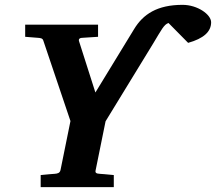

<svg xmlns="http://www.w3.org/2000/svg" viewBox="-20 -773 892 793"><path d="M852 -681C852 -713 796 -753 734 -753C629 -753 571 -714 534 -653L374 -391L307 -601C302 -614 312 -617 323 -617C323 -617 355 -619 385 -621V-671H84V-621C107 -619 134 -617 134 -617C146 -616 156 -616 159 -605L271 -273L230 -71C227 -58 218 -56 205 -55C205 -55 175 -53 148 -50V0H450V-50C422 -53 393 -55 393 -55C379 -56 372 -58 375 -70L416 -272L613 -594C647 -650 657 -672 676 -678L757 -596C821 -614 852 -642 852 -681Z"/></svg>

Font: Veleka
Style: Bold Italic
Weight: 700
Italic angle: -12°
Designer: Stefan Peev, Context Ltd, 2016; SIL International, 1997-2014.
Foundry: Stefan Peev, Context Ltd, 2016
Version: Version 5.000